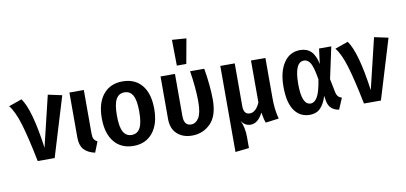

<svg xmlns="http://www.w3.org/2000/svg" viewBox="-99 -1121 3469 1639"><g transform="rotate(-10 1635.5 -301.5)"><path d="M103 -543Q179 -438 225 -102L331 -543L452 -517L295 0H148Q106 -210 70 -329.5Q34 -449 -11 -503Z M641 -529V-153Q641 -120 649.5 -104Q658 -88 680 -77L643 15Q578 0 547 -36Q516 -72 516 -139V-529Z M1205 -265Q1205 -135 1144.5 -60Q1084 15 978 15Q871 15 810.5 -58.5Q750 -132 750 -265Q750 -396 810.5 -470Q871 -544 978 -544Q1085 -544 1145 -472Q1205 -400 1205 -265ZM881 -265Q881 -167 905 -123.5Q929 -80 978 -80Q1027 -80 1051 -124Q1075 -168 1075 -265Q1075 -363 1051 -406Q1027 -449 978 -449Q929 -449 905 -405.5Q881 -362 881 -265Z M1456 -820 1580 -811 1541 -596H1459ZM1685 -529Q1711 -373 1711 -255Q1711 -117 1645.5 -51Q1580 15 1485 15Q1406 15 1356 -30.5Q1306 -76 1306 -161V-529H1431V-163Q1431 -80 1493 -80Q1533 -80 1559.5 -121.5Q1586 -163 1586 -262Q1586 -377 1562 -529Z M2237 0 2122 15Q2110 -15 2100 -76Q2057 10 1993 10Q1943 10 1913 -37Q1943 26 1943 106V204L1824 217V-529H1949V-158Q1949 -86 2002 -86Q2055 -86 2090 -165V-529H2215V-181Q2215 -77 2237 0Z M2518 -544Q2577 -544 2612.5 -508.5Q2648 -473 2663 -398L2680 -529H2786L2727 -255L2751 -135Q2760 -93 2799 -82L2758 15Q2674 2 2660 -79L2653 -123Q2632 -56 2597.5 -20.5Q2563 15 2506 15Q2420 15 2372 -54Q2324 -123 2324 -260Q2324 -390 2375.5 -467Q2427 -544 2518 -544ZM2534 -450Q2452 -450 2452 -260Q2452 -79 2529 -79Q2562 -79 2587 -120.5Q2612 -162 2629 -270Q2613 -372 2591.5 -411Q2570 -450 2534 -450Z M2931 -543Q3007 -438 3053 -102L3159 -543L3280 -517L3123 0H2976Q2934 -210 2898 -329.5Q2862 -449 2817 -503Z"/></g></svg>

Font: Fira Sans Condensed Medium
Style: Regular
Weight: 500
Width: 3
Designer: Carrois Corporate & Edenspiekermann AG
Foundry: Carrois Corporate GbR & Edenspiekermann AG
Version: Version 4.203;PS 004.203;hotconv 1.0.88;makeotf.lib2.5.64775